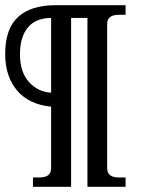

<svg xmlns="http://www.w3.org/2000/svg" viewBox="-30 -720 570 740"><path d="M97 -36H121Q145 -36 156 -45Q167 -54 167 -72V-309Q82 -317 36 -371Q-10 -425 -10 -512Q-10 -609 39.5 -654.5Q89 -700 185 -700H454V-663H429Q405 -663 394 -654Q383 -645 383 -627V-72Q383 -54 394 -45Q405 -36 429 -36H454V0H307V-651H244V0H97ZM167 -651Q106 -650 76.5 -613Q47 -576 47 -511Q47 -441 82.5 -403Q118 -365 167 -363Z"/></svg>

Font: Taviraj SemiBold
Style: Italic
Weight: 600
Italic angle: -12°
Designer: Katatrad Team
Foundry: CadsonDemak
Version: Version 1.001